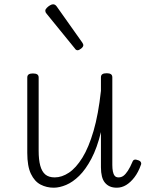

<svg xmlns="http://www.w3.org/2000/svg" viewBox="-20 -857 686 894"><path d="M230 17Q197 17 169 2.5Q141 -12 124 -47.5Q107 -83 107 -145V-496Q107 -506 113.5 -510.5Q120 -515 133 -515Q147 -515 153.5 -510.5Q160 -506 160 -496V-155Q160 -113 167.5 -85.5Q175 -58 191 -44.5Q207 -31 235 -31Q268 -31 301 -53Q334 -75 363.5 -122.5Q393 -170 415.5 -247Q438 -324 450 -434V-497Q450 -507 456.5 -511.5Q463 -516 477 -516Q490 -516 496.5 -511.5Q503 -507 503 -497V-89Q503 -72 505.5 -59Q508 -46 514 -38.5Q520 -31 532 -31Q545 -31 555 -38.5Q565 -46 575.5 -62Q586 -78 597 -104Q600 -112 606.5 -113.5Q613 -115 623 -111Q633 -108 636 -101.5Q639 -95 636 -89Q624 -55 606 -31.5Q588 -8 567.5 4.5Q547 17 524 17Q505 17 491.5 11Q478 5 468.5 -6.5Q459 -18 454.5 -36Q450 -54 450 -78V-242Q432 -168 405.5 -118Q379 -68 349 -38.5Q319 -9 288 4Q257 17 230 17ZM341 -623Q338 -623 334.5 -625Q331 -627 328 -632L197 -793Q193 -798 192 -800.5Q191 -803 191 -808Q191 -813 197.5 -820Q204 -827 212.5 -832Q221 -837 227 -837Q237 -837 244 -827L363 -659Q366 -654 367 -651.5Q368 -649 368 -647Q368 -639 358 -631Q348 -623 341 -623Z"/></svg>

Font: Playwrite FR Moderne ExtraLight
Style: Regular
Weight: 250
Version: Version 1.002